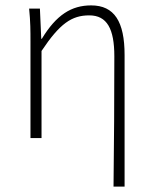

<svg xmlns="http://www.w3.org/2000/svg" viewBox="-20 -512 568 712"><path d="M401 180H442V-308C442 -432 404 -492 318 -492C245 -492 189 -457 135 -368H133L128 -480H88C93 -431 93 -397 93 -358V0H134V-323C202 -425 246 -455 311 -455C377 -455 404 -405 404 -303C404 -146 403 19 401 180Z"/></svg>

Font: Source Sans Pro Light
Style: Regular
Weight: 300
Designer: Paul D. Hunt
Foundry: Adobe Systems Incorporated
Version: Version 3.006;hotconv 1.0.111;makeotfexe 2.5.65597